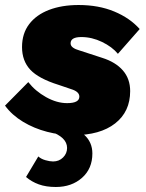

<svg xmlns="http://www.w3.org/2000/svg" viewBox="-38 -530 582 767"><path d="M255 10Q202 10 150 -3.5Q98 -17 54 -43.5Q10 -70 -18 -108L75 -202Q103 -166 146 -142Q189 -118 230 -118Q279 -118 279 -144Q279 -164 246 -174L196 -191Q116 -216 83 -251.5Q50 -287 50 -342Q50 -396 78.5 -433.5Q107 -471 158 -490.5Q209 -510 276 -510Q356 -510 418.5 -484Q481 -458 520 -414L433 -315Q410 -343 369.5 -362.5Q329 -382 287 -382Q244 -382 244 -357Q244 -347 253.5 -340Q263 -333 278 -329L370 -299Q424 -282 453 -248.5Q482 -215 482 -166Q482 -84 422 -37Q362 10 255 10ZM161 -6 207 -29Q266 -21 298.5 8.5Q331 38 331 83Q331 144 289.5 180.5Q248 217 185 217Q146 217 117 206.5Q88 196 66 177L115 95Q126 105 143.5 110Q161 115 174 115Q198 115 214 99Q230 83 230 61Q230 18 161 -6Z"/></svg>

Font: Work Sans ExtraBold
Style: Italic
Weight: 800
Italic angle: -13°
Designer: Wei Huang
Foundry: Wei Huang
Version: Version 2.012; ttfautohint (v1.8.3)